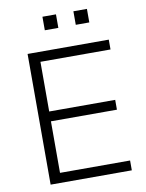

<svg xmlns="http://www.w3.org/2000/svg" viewBox="-96 -953 776 1020"><g transform="rotate(-10 292.5 -443.0)"><path d="M93 0ZM93 0V-705H531V-652H153V-384H509V-331H153V-53H531V0ZM372 -813V-886H445V-813ZM205 -813V-886H278V-813Z"/></g></svg>

Font: Winston Light
Style: Regular
Weight: 300
Designer: Original fonts by Vernon Adams / Changes by Cristiano Sobral
Foundry: Original fonts by Vernon Adams / Changes by Cristiano Sobral
Version: Version 2.503;July 17, 2020;FontCreator 13.0.0.2655 64-bit